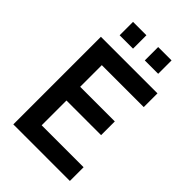

<svg xmlns="http://www.w3.org/2000/svg" viewBox="-265 -1014 1116 1116"><g transform="rotate(45 292.5 -456.5)"><path d="M535 0H70V-720H535V-607.2H190.3V-429.3H475V-316.5H190.3V-112.8H535ZM457.5 -803.3H347.5V-913.3H457.5ZM250.8 -803.3H140.8V-913.3H250.8Z"/></g></svg>

Font: Manrope Variable Light
Style: Regular
Weight: 200
Designer: Mikhail Sharanda
Foundry: Mikhail Sharanda
Version: Version 4.505